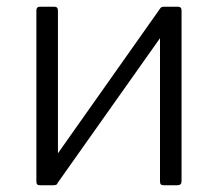

<svg xmlns="http://www.w3.org/2000/svg" viewBox="-20 -550 647 570"><path d="M152 -518V-15Q152 -6 149 -3Q146 0 137 0H101Q93 0 90.5 -2.5Q88 -5 88 -12V-518Q88 -530 98 -530H142Q152 -530 152 -518ZM519 -518V-15Q519 -6 516 -3Q513 0 504 0H468Q460 0 457.5 -2.5Q455 -5 455 -12V-518Q455 -530 465 -530H509Q519 -530 519 -518ZM457 -527 497 -496 149 -4 109 -34Z"/></svg>

Font: Libre Franklin Light
Style: Regular
Weight: 300
Designer: Pablo Impallari, Rodrigo Fuenzalida, Nhung Nguyen
Foundry: Impallari Type
Version: Version 3.000